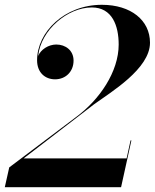

<svg xmlns="http://www.w3.org/2000/svg" viewBox="-38 -780 645 800"><path d="M466.5 0 509.5 -195H506L489.5 -120H60.5L354 -345.5C423.5 -396 587 -493 587 -602C587 -695.5 507.5 -760 386.5 -760C230.5 -760 116.5 -646 116.5 -529C116.5 -477.5 150 -449.5 191.5 -449.5C235 -449.5 268.5 -481 268.5 -527.5C268.5 -570 235 -594.5 196.5 -594.5C164 -594.5 131.5 -573.5 121 -546.5C132 -655.5 244 -749 344.5 -749C430 -749 456.5 -672 456.5 -594.5C456.5 -481 376.5 -364 278.5 -292L0.5 -82.5L-18 0Z"/></svg>

Font: Bodoni* 48pt Medium
Style: Italic
Weight: 500
Italic angle: -13°
Version: Version 2.3